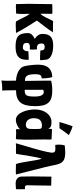

<svg xmlns="http://www.w3.org/2000/svg" viewBox="807 -1640 1037 2692"><g transform="rotate(90 1326.0 -294.5)"><path d="M269 -293C325 -368 385 -441 434 -517C423 -518 409 -518 393 -518C378 -518 361 -518 344 -518C321 -518 298 -518 276 -520C247 -476 220 -383 174 -343C174 -345 173 -346 173 -345C174 -366 174 -412 174 -508C163 -510 148 -510 133 -510C101 -510 65 -508 38 -508C38 -493 38 -479 38 -465C38 -331 34 -272 34 -180C34 -133 35 -78 38 0C47 1 58 2 69 2C98 2 129 -1 153 -1C159 -1 165 -1 170 0C175 -26 176 -57 176 -88C176 -127 174 -166 174 -193C220 -134 242 -64 282 0C295 3 313 4 333 4C372 4 417 0 443 0C392 -103 329 -196 269 -293Z M637 -402C674 -402 687 -390 689 -341C744 -337 784 -337 823 -337C824 -341 824 -346 824 -351C824 -372 819 -394 818 -415C812 -506 689 -521 618 -521C511 -521 456 -483 456 -372C456 -320 488 -285 526 -263C484 -244 444 -214 444 -168C444 -26 505 6 637 6C758 6 826 -34 819 -176L818 -178C804 -178 701 -175 698 -173L699 -162C700 -136 683 -96 651 -96C605 -96 582 -109 582 -151C582 -187 609 -195 640 -195C651 -195 663 -194 674 -193C675 -207 676 -218 676 -229C676 -248 674 -267 673 -294C665 -294 657 -293 649 -293C611 -293 590 -316 590 -357C590 -392 609 -402 637 -402Z M1246 0C1404 -2 1469 -70 1469 -273C1469 -451 1402 -508 1257 -508C1226 -508 1194 -511 1112 -493C1111 -485 1111 -465 1111 -436C1111 -363 1113 -236 1115 -126C1055 -123 1021 -149 1021 -264C1021 -349 1040 -359 1080 -359C1080 -437 1067 -495 1061 -508C972 -508 887 -463 887 -311C887 -261 897 -141 916 -97C940 -42 1021 -4 1111 0C1112 59 1113 95 1113 120C1113 159 1111 172 1109 204C1135 198 1189 193 1223 193C1237 193 1248 194 1250 196C1247 142 1246 87 1246 0ZM1240 -383C1248 -385 1264 -389 1275 -389C1296 -389 1334 -371 1334 -264C1334 -139 1316 -122 1240 -122ZM1250 196V198C1251 197 1251 197 1250 196Z M1750 -793C1728 -735 1710 -670 1691 -609H1778C1807 -654 1831 -682 1874 -741C1831 -764 1793 -782 1750 -793ZM1662 2C1709 2 1762 -24 1794 -56C1794 -43 1790 -36 1790 -21C1790 -10 1793 -2 1802 1C1817 1 1830 -2 1845 -2C1866 -2 1889 1 1910 1H1922C1934 -1 1935 -13 1935 -26C1935 -30 1935 -35 1935 -40C1938 -83 1939 -126 1939 -169C1939 -244 1936 -318 1936 -393C1936 -417 1936 -440 1937 -464V-474C1937 -482 1936 -490 1935 -498C1892 -501 1860 -502 1837 -503C1832 -503 1817 -504 1805 -504C1796 -504 1789 -503 1789 -502C1789 -486 1784 -472 1785 -451C1766 -497 1731 -497 1683 -497C1589 -494 1515 -399 1515 -266C1515 -159 1559 2 1662 2ZM1727 -138C1671 -138 1638 -186 1638 -246C1638 -263 1639 -282 1644 -299C1651 -332 1682 -363 1737 -363C1785 -363 1789 -355 1789 -291C1789 -276 1789 -258 1789 -236C1789 -175 1786 -138 1727 -138Z M1989 2C2003 0 2017 0 2031 0C2053 0 2075 1 2096 1C2110 1 2124 0 2137 -1C2156 -97 2177 -281 2206 -361C2235 -281 2249 -79 2281 1C2313 0 2344 3 2380 3C2395 3 2411 2 2427 1C2406 -79 2340 -346 2322 -415C2277 -590 2300 -690 2120 -690C2092 -690 2058 -688 2019 -683C2012 -660 2008 -632 2008 -605C2008 -585 2010 -566 2013 -550C2034 -550 2053 -552 2070 -552C2100 -552 2121 -545 2121 -506C2121 -499 2120 -491 2119 -482C2091 -321 2030 -149 1989 2Z M2456 -76C2458 -32 2490 5 2551 5C2583 5 2619 1 2633 0C2634 -9 2634 -20 2634 -33C2634 -58 2633 -91 2633 -125H2606C2589 -125 2578 -135 2578 -160C2578 -223 2583 -329 2583 -490V-493C2514 -493 2488 -498 2457 -496V-495C2455 -397 2454 -303 2454 -227C2454 -161 2455 -108 2456 -76Z"/></g></svg>

Font: HEYCLAY
Style: Regular
Weight: 400
Designer: Marcelo Magalhaes
Foundry: Marcelo Magalhães
Version: Version 1.300;hotconv 1.0.109;makeotfexe 2.5.65596